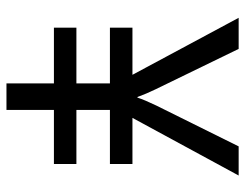

<svg xmlns="http://www.w3.org/2000/svg" viewBox="-100 -640 740 579"><g transform="rotate(90 269.5 -350.0)"><path d="M508.8 -700.2 335 -379.9H474.1V-312H311V-210.9H474.1V-143.1H311V0H231V-143.1H63V-210.9H231V-312H63V-379.9H205.1L33.2 -700.2H127L249 -449.2Q262.7 -420.9 272 -395H273.9Q280.3 -415.5 297.9 -452.1L420.9 -700.2Z"/></g></svg>

Font: Segoe UI Historic
Style: Regular
Weight: 400
Foundry: Microsoft Corporation
Version: Version 1.03